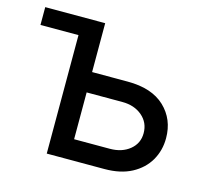

<svg xmlns="http://www.w3.org/2000/svg" viewBox="-84 -645 812 743"><g transform="rotate(15 322.0 -273.0)"><path d="M9.8 -474.6V-545.9H250V-350.1H393.1Q489.7 -350.1 541.3 -301.3Q592.8 -252.4 592.8 -176.8Q592.8 -127.4 569.6 -87.4Q546.4 -47.4 502 -23.7Q457.5 0 393.1 0H162.1V-474.6ZM250 -268.6V-81.1H393.1Q441.4 -81.1 472.7 -106.7Q503.9 -132.3 503.9 -172.9Q503.9 -215.3 472.7 -241.9Q441.4 -268.6 393.1 -268.6Z"/></g></svg>

Font: Inter-Regular
Style: Regular
Weight: 400
Designer: Rasmus Andersson
Foundry: rsms
Version: Version 4.000;git-a52131595